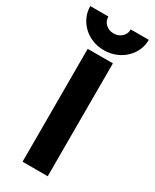

<svg xmlns="http://www.w3.org/2000/svg" viewBox="-220 -819 704 872"><g transform="rotate(30 131.5 -383.0)"><path d="M65 0V-592H197V0ZM73 -765Q73 -742 90 -726.5Q107 -711 131 -711Q156 -711 173 -726.5Q190 -742 190 -765V-766H285Q285 -736 273 -710Q261 -684 240 -664.5Q219 -645 191 -634Q163 -623 131 -623Q99 -623 71 -634Q43 -645 22.5 -664.5Q2 -684 -10 -710Q-22 -736 -22 -766H73Z"/></g></svg>

Font: PostBus
Style: Regular
Weight: 400
Designer: Peter Wiegel
Version: Version 1.001